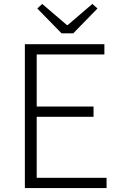

<svg xmlns="http://www.w3.org/2000/svg" viewBox="-20 -953 613 973"><path d="M106 0H520V-52H166V-361H454V-413H166V-677H509V-729H106ZM292 -784H351L474 -910L448 -933L323 -826H319L194 -933L169 -910Z"/></svg>

Font: Noto Sans TC Light
Style: Regular
Weight: 300
Designer: Ryoko NISHIZUKA 西塚涼子 (kana, bopomofo & ideographs); Paul D. Hunt (Latin, Greek & Cyrillic); Sandoll Communications 산돌커뮤니
Foundry: Adobe
Version: Version 2.004;hotconv 1.0.118;makeotfexe 2.5.65603